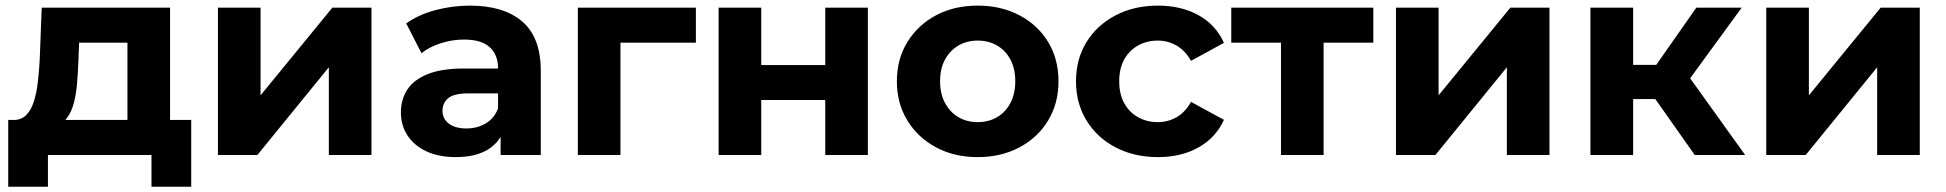

<svg xmlns="http://www.w3.org/2000/svg" viewBox="-20 -566 7104 701"><path d="M181.8 -106.2 28.4 -128.1Q56.8 -127.5 75 -145.2Q93.2 -163 103.3 -194.4Q113.4 -225.8 118.2 -266.6Q123 -307.3 125.2 -352.2L132.2 -537.9H600.9V-69.8H445.3V-410.2H268.9L266.1 -340.6Q264.5 -297.8 261.1 -259Q257.7 -220.3 249.2 -188.6Q240.7 -157 224.7 -135.6Q208.8 -114.1 181.8 -106.2ZM10 115.8V-128.1H678.1V115.8H533.1V0H155V115.8Z M775.7 0V-537.9H931.3V-217.9L1193.3 -537.9H1336.2V0H1180.6V-320.4L919.6 0Z M1807.7 0V-104.8L1798.4 -128.4V-316.1Q1798.4 -366.3 1767.8 -393.9Q1737.3 -421.6 1673.9 -421.6Q1631.4 -421.6 1589.8 -408.3Q1548.2 -395 1518.8 -371.9L1463.1 -480.5Q1507.4 -512.3 1569.3 -528.9Q1631.2 -545.5 1695.2 -545.5Q1818.7 -545.5 1886.5 -487.7Q1954.4 -429.8 1954.4 -307.3V0ZM1644.3 7.6Q1581.5 7.6 1536.5 -13.6Q1491.5 -34.8 1467.6 -71.8Q1443.7 -108.8 1443.7 -155.2Q1443.7 -202.7 1467.1 -238.8Q1490.5 -274.9 1541.4 -295.4Q1592.4 -315.9 1674.4 -315.9H1816.8V-225.1H1691.7Q1636.4 -225.1 1616 -207.2Q1595.5 -189.4 1595.5 -161.6Q1595.5 -132.3 1618.8 -114.7Q1642 -97 1682.7 -97Q1722 -97 1753.3 -115.3Q1784.5 -133.5 1798.4 -170.2L1821.9 -97.7Q1805.3 -46.4 1760.3 -19.4Q1715.3 7.6 1644.3 7.6Z M2089.7 0V-537.9H2520.7V-410.2H2210.2L2245.3 -444.3V0Z M2603.7 0V-537.9H2759.3V-328.5H2993V-537.9H3148.6V0H2993V-200.9H2759.3V0Z M3549.6 7.6Q3464.1 7.6 3397.6 -28Q3331.1 -63.6 3292.8 -126.2Q3254.5 -188.8 3254.5 -269.3Q3254.5 -350.4 3292.9 -412.6Q3331.3 -474.8 3397.5 -510.2Q3463.8 -545.5 3549.6 -545.5Q3635.3 -545.5 3702.1 -510.2Q3768.9 -474.9 3806.8 -412.7Q3844.6 -350.6 3844.6 -269.3Q3844.6 -188.6 3806.8 -126.1Q3769.1 -63.6 3702 -28Q3635 7.6 3549.6 7.6ZM3549.6 -120.1Q3589 -120.1 3619.9 -137.9Q3650.8 -155.6 3668.8 -189.5Q3686.8 -223.3 3686.8 -269.2Q3686.8 -316 3668.8 -349.2Q3650.8 -382.3 3619.9 -400.1Q3589 -417.8 3549.9 -417.8Q3510.7 -417.8 3479.8 -400.1Q3449 -382.3 3430.6 -349.2Q3412.3 -316 3412.3 -269.2Q3412.3 -223.3 3430.6 -189.5Q3449 -155.6 3479.8 -137.9Q3510.6 -120.1 3549.6 -120.1Z M4207.9 7.6Q4121.2 7.6 4053.3 -27.8Q3985.4 -63.2 3947 -125.9Q3908.5 -188.6 3908.5 -269.2Q3908.5 -350.4 3947 -412.6Q3985.4 -474.7 4053.3 -510.1Q4121.2 -545.5 4207.9 -545.5Q4292.9 -545.5 4356 -510.4Q4419.2 -475.2 4448.6 -409.5L4328.5 -344Q4306.7 -382 4275.2 -399.9Q4243.8 -417.8 4206.9 -417.8Q4167.5 -417.8 4135.4 -400.1Q4103.3 -382.3 4084.8 -349.2Q4066.3 -316 4066.3 -269.2Q4066.3 -222.3 4084.8 -189Q4103.3 -155.6 4135.4 -137.9Q4167.5 -120.1 4206.9 -120.1Q4243.8 -120.1 4275.2 -137.7Q4306.7 -155.3 4328.5 -194L4448.6 -128.5Q4419.2 -63.3 4356 -27.9Q4292.9 7.6 4207.9 7.6Z M4656.9 0V-446.2L4692 -410.2H4475.4V-537.9H4994V-410.2H4777.3L4812.5 -446.2V0Z M5076.7 0V-537.9H5232.3V-217.9L5494.3 -537.9H5637.2V0H5481.6V-320.4L5220.6 0Z M6167.7 0 5988.2 -254.6 6114.7 -330.5 6351.7 0ZM5786.7 0V-537.9H5942.7V0ZM5896.6 -204.3V-329.1H6085V-204.3ZM6129.8 -251.4 5983.6 -267.2 6173.3 -537.9H6338.9Z M6428.7 0V-537.9H6584.3V-217.9L6846.3 -537.9H6989.2V0H6833.6V-320.4L6572.6 0Z"/></svg>

Font: Montserrat Thin
Style: Regular
Weight: 100
Designer: Julieta Ulanovsky
Foundry: Julieta Ulanovsky
Version: Version 9.000